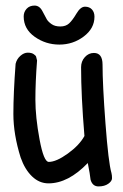

<svg xmlns="http://www.w3.org/2000/svg" viewBox="-20 -657 440 689"><path d="M319 -597Q319 -555 280.5 -526Q242 -497 193 -497Q144 -497 104.5 -525Q65 -553 65 -598Q65 -614 75.5 -625.5Q86 -637 104 -637Q122 -637 132.5 -616.5Q143 -596 148 -587.5Q153 -579 165 -570.5Q177 -562 196.5 -562Q216 -562 228 -573Q240 -584 254.5 -608.5Q269 -633 285 -633Q301 -633 310 -623Q319 -613 319 -597ZM113 -440Q107 -362 107 -299.5Q107 -237 122 -156.5Q137 -76 155 -76Q182 -76 223.5 -106Q265 -136 283 -169Q271 -313 271 -416Q271 -437 284.5 -452Q298 -467 317 -467Q348 -467 348 -425Q348 -354 358.5 -214Q369 -74 380 -36Q382 -28 382 -17.5Q382 -7 368.5 2.5Q355 12 333.5 12Q312 12 305 -12Q303 -32 295 -72Q225 1 154 1Q121 1 95 -24Q69 -49 54 -92Q28 -175 28 -248Q28 -321 36 -428Q40 -445 53 -456.5Q66 -468 79.5 -468Q93 -468 100.5 -463Q108 -458 109.5 -454Q111 -450 113 -440Z"/></svg>

Font: Patrick Hand
Style: Regular
Weight: 400
Designer: Patrick Wagesreiter
Foundry: Patrick Wagesreiter
Version: Version 1.003;PS 001.003;hotconv 1.0.70;makeotf.lib2.5.58329